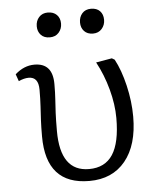

<svg xmlns="http://www.w3.org/2000/svg" viewBox="-53 -781 676 840"><g transform="rotate(-5 284.5 -361.0)"><path d="M306 14Q116 14 116 -198Q116 -239 117.5 -269Q119 -299 121 -330Q123 -361 123 -403Q123 -459 80 -459Q60 -459 36 -448L25 -479Q64 -514 110 -514Q190 -514 190 -422Q190 -383 188 -355Q186 -327 184.5 -296Q183 -265 183 -216Q183 -38 309 -38Q379 -38 413 -90Q447 -142 447 -250Q447 -310 429 -376.5Q411 -443 380 -500L450 -512L462 -505Q488 -457 504.5 -387Q521 -317 521 -250Q521 -125 464 -55.5Q407 14 306 14ZM378 -627Q353 -627 339 -642Q325 -657 325 -680Q325 -704 339 -720Q353 -736 378 -736Q403 -736 417 -721.5Q431 -707 431 -683Q431 -660 416.5 -643.5Q402 -627 378 -627ZM188 -627Q163 -627 149 -642Q135 -657 135 -680Q135 -704 149.5 -720Q164 -736 188 -736Q213 -736 227.5 -721.5Q242 -707 242 -683Q242 -660 227.5 -643.5Q213 -627 188 -627Z"/></g></svg>

Font: Literata 12pt Light
Style: Regular
Weight: 300
Designer: Latin by Veronika Burian and Jose Scaglione. Greek by Irene Vlachou. Cyrillic by Vera Evstafieva.
Foundry: TypeTogether
Version: Version 3.002